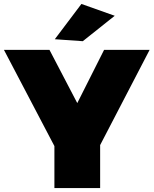

<svg xmlns="http://www.w3.org/2000/svg" viewBox="-30 -954 779 974"><path d="M552 -874 383 -934 248 -755 390 -745ZM729 -701H498L362 -431L221 -701H-10L246 -213V0H478V-218Z"/></svg>

Font: Montserrat arm Black
Style: Regular
Weight: 900
Designer: Julieta Ulanovsky
Foundry: Julieta Ulanovsky
Version: Version 6.000;PS 006.000;hotconv 1.0.88;makeotf.lib2.5.64775